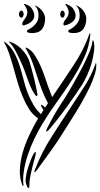

<svg xmlns="http://www.w3.org/2000/svg" viewBox="-20 -922 500 957"><path d="M97 0Q97 5 97 5Q93 5 91 0Q77 -36 79 -77Q81 -118 93 -161Q105 -204 125.5 -247.5Q146 -291 170 -332Q143 -350 125.5 -377.5Q108 -405 95 -436Q79 -473 68 -511Q57 -549 47 -585Q37 -621 26 -653.5Q15 -686 0 -712Q0 -716 1 -715Q32 -693 49.5 -661Q67 -629 78.5 -592Q90 -555 100 -515.5Q110 -476 126 -440Q137 -415 150.5 -393.5Q164 -372 184 -353L197 -374Q190 -383 186.5 -390.5Q183 -398 186 -400Q188 -400 193 -396.5Q198 -393 204 -386Q214 -397 219 -408Q201 -441 187.5 -477Q174 -513 162 -551Q152 -583 141 -613Q130 -643 110 -678Q109 -680 107.5 -681.5Q106 -683 107 -684Q109 -686 114 -683Q135 -674 151.5 -649.5Q168 -625 181 -596Q194 -567 203.5 -538.5Q213 -510 219 -493L240 -438Q296 -520 347.5 -598Q399 -676 425 -751Q427 -756 427 -756Q429 -758 429.5 -753.5Q430 -749 430 -748Q425 -691 400 -636Q375 -581 340.5 -526.5Q306 -472 266 -417Q226 -362 192 -306Q170 -270 151 -230Q132 -190 118.5 -149.5Q105 -109 99 -70.5Q93 -32 97 0ZM295 -262Q280 -238 263 -212.5Q246 -187 228.5 -163Q211 -139 195 -117Q179 -95 166 -77Q161 -70 157 -66.5Q153 -63 152 -64Q150 -64 152 -70Q154 -76 156 -81Q188 -163 236.5 -239Q285 -315 336 -392Q367 -440 399 -488.5Q431 -537 455 -600Q457 -605 456.5 -606Q456 -607 458 -607Q460 -606 460 -603Q460 -600 460 -597Q460 -575 451 -547Q442 -519 427 -487.5Q412 -456 394 -423.5Q376 -391 357.5 -361Q339 -331 322.5 -305.5Q306 -280 295 -262ZM390 -501Q355 -447 313 -389Q271 -331 230 -282Q228 -280 221 -272.5Q214 -265 211 -267Q209 -269 212.5 -277.5Q216 -286 218 -289Q225 -303 235 -321.5Q245 -340 256 -359Q267 -378 278.5 -396Q290 -414 299 -427Q303 -433 315 -452.5Q327 -472 342 -498.5Q357 -525 374 -556Q391 -587 405 -616.5Q419 -646 429 -671.5Q439 -697 440 -712Q442 -722 443 -722Q445 -722 446 -717.5Q447 -713 448 -711Q452 -690 448 -662Q444 -634 435.5 -604.5Q427 -575 414.5 -547.5Q402 -520 390 -501ZM127 -615Q138 -578 148.5 -536.5Q159 -495 166 -456Q167 -454 166.5 -449.5Q166 -445 164 -443Q162 -442 158 -446Q154 -450 153 -452Q148 -459 142 -470Q136 -481 131 -493Q126 -505 121.5 -517Q117 -529 114 -538Q111 -548 101.5 -572.5Q92 -597 79.5 -624Q67 -651 53.5 -675Q40 -699 29 -708Q23 -714 25 -714Q26 -715 29 -714Q32 -713 34 -712Q50 -707 65.5 -696Q81 -685 93.5 -671Q106 -657 114.5 -642.5Q123 -628 127 -615ZM133 -52Q129 -33 127.5 -18.5Q126 -4 126 7Q126 9 126 12Q126 15 123 15Q121 15 118.5 12.5Q116 10 115 7Q113 2 111 -3Q109 -8 108 -14.5Q107 -21 108 -31.5Q109 -42 112 -58Q115 -71 121 -90Q127 -109 134 -126.5Q141 -144 147.5 -155Q154 -166 158 -164Q159 -163 158.5 -157Q158 -151 156 -143.5Q154 -136 152 -129Q150 -122 149 -119Q144 -102 140.5 -85.5Q137 -69 133 -52ZM140 -757Q135 -757 124.5 -758.5Q114 -760 114 -768Q114 -771 123 -775.5Q132 -780 143 -788.5Q154 -797 163 -810.5Q172 -824 172 -845Q172 -871 162 -884Q160 -887 157 -890.5Q154 -894 155 -895Q157 -895 159.5 -893.5Q162 -892 163 -891Q183 -880 194 -862.5Q205 -845 205 -829Q205 -797 189.5 -777Q174 -757 140 -757ZM103 -797Q91 -792 91 -803Q91 -811 97 -818.5Q103 -826 108.5 -835Q114 -844 116 -855.5Q118 -867 110 -884Q108 -889 103 -895Q98 -901 100 -902Q102 -903 108.5 -900.5Q115 -898 117 -897Q134 -889 142.5 -873Q151 -857 151 -845Q151 -826 135.5 -813.5Q120 -801 103 -797ZM74 -851Q74 -856 77.5 -862.5Q81 -869 87 -869Q92 -869 95 -862.5Q98 -856 98 -851Q98 -847 95 -840.5Q92 -834 87 -834Q81 -834 77.5 -840Q74 -846 74 -851ZM346 -757Q341 -757 330.5 -758.5Q320 -760 320 -768Q320 -771 329 -775.5Q338 -780 348.5 -788.5Q359 -797 368 -810.5Q377 -824 377 -845Q377 -870 368 -884Q366 -887 362.5 -890.5Q359 -894 361 -895Q362 -895 365 -893.5Q368 -892 369 -891Q389 -880 399.5 -862.5Q410 -845 410 -829Q410 -797 395 -777Q380 -757 346 -757ZM309 -797Q304 -795 300 -795.5Q296 -796 296 -803Q296 -811 302 -818.5Q308 -826 314 -835Q320 -844 322 -855.5Q324 -867 316 -884Q314 -889 309 -895Q304 -901 306 -902Q308 -903 314 -900.5Q320 -898 322 -897Q339 -889 348 -873Q357 -857 357 -845Q357 -826 341.5 -813.5Q326 -801 309 -797ZM280 -851Q280 -856 283 -862.5Q286 -869 292 -869Q297 -869 300 -862.5Q303 -856 303 -851Q303 -847 300 -840.5Q297 -834 292 -834Q286 -834 283 -840Q280 -846 280 -851Z"/></svg>

Font: Akronim
Style: Regular
Weight: 400
Designer: Grzegorz Klimczewski
Foundry: Fonty.PL
Version: Version 1.001